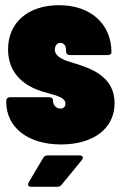

<svg xmlns="http://www.w3.org/2000/svg" viewBox="-20 -548 466 739"><path d="M215 8C338 8 421 -52 421 -151C421 -253 332 -285 261 -306C234 -314 191 -327 191 -357C191 -368 197 -383 212 -383C224 -383 234 -374 234 -357V-351C234 -342 240 -336 249 -336H394C403 -336 409 -340 409 -346C409 -455 330 -528 207 -528C90 -528 11 -463 11 -358C11 -258 83 -215 139 -197C182 -183 232 -177 232 -149C232 -138 225 -130 213 -130C201 -130 184 -139 184 -161C184 -169 178 -174 169 -174H19C10 -174 4 -168 4 -159V-156C4 -58 87 8 215 8ZM101 171H200C208 171 213 168 218 162L295 68C298 65 299 62 299 59C299 54 294 50 286 50H164C156 50 150 53 146 60L91 153C89 156 88 159 88 162C88 168 93 171 101 171Z"/></svg>

Font: Barlow Condensed Black
Style: Regular
Weight: 900
Width: 3
Designer: Jeremy Tribby
Foundry: Tribby Type
Version: Version 1.422;hotconv 1.0.109;makeotfexe 2.5.65596